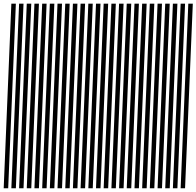

<svg xmlns="http://www.w3.org/2000/svg" viewBox="-20 -820 1064 1040"><path d="M0 199.7 41.5 -800.3H65.9L24.4 199.7ZM41.5 199.7 83.5 -800.3H107.4L65.9 199.7ZM83.5 199.7 125 -800.3H149.4L107.4 199.7ZM125 199.7 166.5 -800.3H190.9L149.4 199.7ZM166.5 199.7 208.5 -800.3H232.4L190.9 199.7ZM208.5 199.7 250 -800.3H274.4L232.4 199.7ZM250 199.7 291.5 -800.3H315.9L274.4 199.7ZM291.5 199.7 333.5 -800.3H357.4L315.9 199.7ZM333.5 199.7 375 -800.3H399.4L357.4 199.7ZM375 199.7 416.5 -800.3H440.9L399.4 199.7ZM416.5 199.7 458.5 -800.3H482.4L440.9 199.7ZM458.5 199.7 500 -800.3H524.4L482.4 199.7ZM500 199.7 541.5 -800.3H565.9L524.4 199.7ZM541.5 199.7 583.5 -800.3H607.4L565.9 199.7ZM583.5 199.7 625 -800.3H649.4L607.4 199.7ZM625 199.7 666.5 -800.3H690.9L649.4 199.7ZM666.5 199.7 708.5 -800.3H732.4L690.9 199.7ZM708.5 199.7 750 -800.3H774.4L732.4 199.7ZM750 199.7 791.5 -800.3H815.9L774.4 199.7ZM791.5 199.7 833.5 -800.3H857.4L815.9 199.7ZM833.5 199.7 875 -800.3H899.4L857.4 199.7ZM875 199.7 916.5 -800.3H940.9L899.4 199.7ZM916.5 199.7 958.5 -800.3H982.4L940.9 199.7ZM958.5 199.7 1000 -800.3H1024.4L982.4 199.7Z"/></svg>

Font: RasterInfo
Style: Regular
Weight: 400
Version: Version 1.02